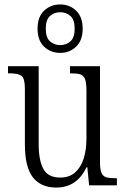

<svg xmlns="http://www.w3.org/2000/svg" viewBox="-20 -834 566 864"><path d="M233 10Q164 10 128 -36Q92 -82 92 -185V-434Q92 -482 76.5 -493Q61 -504 23 -504H16V-536H154V-186Q154 -113 175 -74Q196 -35 251 -35Q292 -35 318 -58Q344 -81 356.5 -120.5Q369 -160 369 -210V-426Q369 -462 362.5 -478.5Q356 -495 341 -499.5Q326 -504 300 -504H295V-536H430V-104Q430 -71 437 -55.5Q444 -40 459 -36Q474 -32 499 -32H506V0H381L373 -81H369Q326 10 233 10ZM251 -596Q208 -596 178.5 -624Q149 -652 149 -705Q149 -758 178.5 -786Q208 -814 251 -814Q293 -814 322.5 -786Q352 -758 352 -705Q352 -652 322.5 -624Q293 -596 251 -596ZM251 -631Q278 -631 297 -648Q316 -665 316 -705Q316 -745 297 -762Q278 -779 251 -779Q224 -779 205 -762Q186 -745 186 -705Q186 -665 205 -648Q224 -631 251 -631Z"/></svg>

Font: Noto Serif Tamil Condensed Light
Style: Regular
Weight: 300
Width: 3
Designer: Indian Type Foundry, Tom Grace, and the Monotype Design Team
Foundry: Monotype Imaging Inc.
Version: Version 2.004; ttfautohint (v1.8.4.7-5d5b)